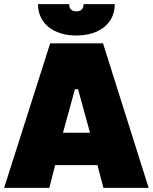

<svg xmlns="http://www.w3.org/2000/svg" viewBox="-34 -910 740 930"><path d="M150 -890C150 -799 222 -738 336 -738C450 -738 522 -799 522 -890H371C371 -869 360 -855 336 -855C312 -855 301 -869 301 -890ZM-14 0H205L233 -110H438L467 0H686L465 -700H209ZM271 -267 329 -478H344L402 -267Z"/></svg>

Font: Fixel Text Black
Style: Regular
Weight: 900
Width: 4
Designer: AlfaBravo + MacPaw
Foundry: Kyrylo Tkachov, Marchela Mozhyna, Serhii Makarenko, Maria Weinstein, Zakhar Kryvoshyya
Version: Version 1.211